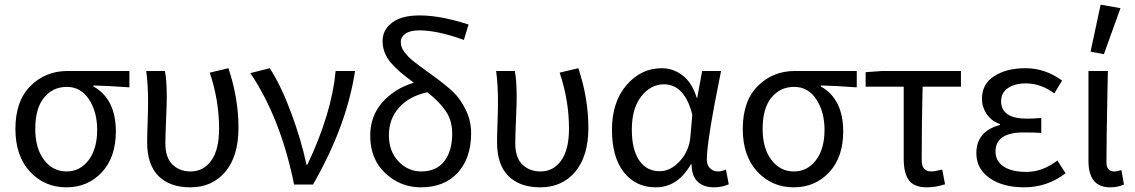

<svg xmlns="http://www.w3.org/2000/svg" viewBox="-20 -790 4860 822"><path d="M264 12Q171 12 108.5 -55Q46 -122 46 -238Q46 -358 110.5 -422Q175 -486 268 -486H534V-416Q439 -423 380 -424V-420Q476 -366 476 -227Q476 -117 416 -52.5Q356 12 264 12ZM265 -56Q323 -56 359.5 -104.5Q396 -153 396 -234Q396 -311 361 -364.5Q326 -418 266 -418Q206 -418 168.5 -372Q131 -326 131 -238Q131 -155 168.5 -105.5Q206 -56 265 -56Z M795 12Q707 12 658.5 -36.5Q610 -85 610 -180Q610 -209 612 -266.5Q614 -324 614 -353Q614 -428 606 -486H686Q694 -447 694 -373Q694 -346 691 -276.5Q688 -207 688 -176Q688 -115 718.5 -85.5Q749 -56 796 -56Q851 -56 884.5 -102.5Q918 -149 918 -240Q918 -360 878 -479L958 -498Q1001 -369 1001 -243Q1001 -122 945 -55Q889 12 795 12Z M1239 0Q1182 -283 1052 -477L1135 -498Q1183 -424 1226.5 -307Q1270 -190 1292 -85H1296Q1400 -304 1417 -486H1500Q1464 -250 1320 0Z M1782 12Q1694 12 1629.5 -48.5Q1565 -109 1565 -209Q1565 -293 1617 -352Q1669 -411 1752 -436Q1687 -482 1652.5 -522.5Q1618 -563 1618 -615Q1618 -662 1658.5 -693Q1699 -724 1777 -724Q1866 -724 1986 -685L1966 -619Q1853 -660 1776 -660Q1736 -660 1716 -646Q1696 -632 1696 -610Q1696 -599 1699.5 -588.5Q1703 -578 1711.5 -567Q1720 -556 1728 -547.5Q1736 -539 1752 -526.5Q1768 -514 1778 -506.5Q1788 -499 1809.5 -483.5Q1831 -468 1842 -460Q1892 -423 1921 -395.5Q1950 -368 1973.5 -321Q1997 -274 1997 -219Q1997 -114 1940 -51Q1883 12 1782 12ZM1783 -56Q1848 -56 1882 -99.5Q1916 -143 1916 -218Q1916 -274 1888 -315Q1860 -356 1809 -395Q1732 -378 1688.5 -329.5Q1645 -281 1645 -211Q1645 -142 1686 -99Q1727 -56 1783 -56Z M2293 12Q2205 12 2156.5 -36.5Q2108 -85 2108 -180Q2108 -209 2110 -266.5Q2112 -324 2112 -353Q2112 -428 2104 -486H2184Q2192 -447 2192 -373Q2192 -346 2189 -276.5Q2186 -207 2186 -176Q2186 -115 2216.5 -85.5Q2247 -56 2294 -56Q2349 -56 2382.5 -102.5Q2416 -149 2416 -240Q2416 -360 2376 -479L2456 -498Q2499 -369 2499 -243Q2499 -122 2443 -55Q2387 12 2293 12Z M2787 12Q2702 12 2651 -52.5Q2600 -117 2600 -234Q2600 -354 2662.5 -426Q2725 -498 2813 -498Q2862 -498 2902.5 -467Q2943 -436 2963 -371H2965L2986 -486H3067Q3006 -186 3006 -107Q3006 -83 3020 -69.5Q3034 -56 3054 -56Q3068 -56 3088 -64L3100 -1Q3070 12 3037 12Q2992 12 2966.5 -12.5Q2941 -37 2941 -87H2938Q2882 12 2787 12ZM2804 -57Q2852 -57 2892 -102Q2932 -147 2936 -208L2944 -299Q2911 -429 2822 -429Q2766 -429 2725.5 -377.5Q2685 -326 2685 -235Q2685 -150 2716.5 -103.5Q2748 -57 2804 -57Z M3378 12Q3285 12 3222.5 -55Q3160 -122 3160 -238Q3160 -358 3224.5 -422Q3289 -486 3382 -486H3648V-416Q3553 -423 3494 -424V-420Q3590 -366 3590 -227Q3590 -117 3530 -52.5Q3470 12 3378 12ZM3379 -56Q3437 -56 3473.5 -104.5Q3510 -153 3510 -234Q3510 -311 3475 -364.5Q3440 -418 3380 -418Q3320 -418 3282.5 -372Q3245 -326 3245 -238Q3245 -155 3282.5 -105.5Q3320 -56 3379 -56Z M3948 12Q3894 12 3871.5 -18Q3849 -48 3849 -110V-419H3686V-481L3756 -486H4094V-419H3930Q3926 -274 3926 -104Q3926 -56 3967 -56Q3982 -56 4014 -64L4026 -1Q3985 12 3948 12Z M4365 12Q4274 12 4217 -27.5Q4160 -67 4160 -134Q4160 -228 4261 -255V-259Q4224 -272 4204 -302Q4184 -332 4184 -367Q4184 -431 4237 -464.5Q4290 -498 4370 -498Q4455 -498 4527 -445L4494 -390Q4436 -433 4372 -433Q4325 -433 4295.5 -413Q4266 -393 4266 -357Q4266 -282 4377 -282Q4400 -282 4438 -285V-221Q4409 -223 4362 -223Q4242 -223 4242 -141Q4242 -100 4277 -77Q4312 -54 4374 -54Q4444 -54 4507 -103L4542 -48Q4463 12 4365 12Z M4733 12Q4640 12 4640 -101V-486H4723Q4722 -442 4720.5 -359.5Q4719 -277 4718 -212Q4717 -147 4717 -95Q4717 -56 4751 -56Q4763 -56 4781 -62L4792 0Q4766 12 4733 12ZM4649 -569 4692 -770 4777 -755 4706 -558Z"/></svg>

Font: Toshiba Sans
Style: Regular
Weight: 400
Designer: Paul D. Hunt
Foundry: Toshiba Corporation
Version: Version 2.020;PS 2.0;hotconv 1.0.86;makeotf.lib2.5.63406